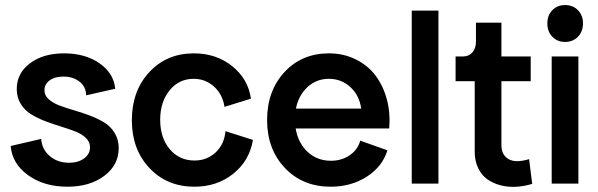

<svg xmlns="http://www.w3.org/2000/svg" viewBox="-20 -722 2352 755"><path d="M245.1 12.2Q153.3 12.2 90.6 -33Q27.8 -78.1 22 -147.9L142.1 -175.8Q144.5 -135.3 175.3 -108.6Q206.1 -82 252 -82Q287.6 -82 310.8 -99.1Q334 -116.2 334 -143.1Q334 -163.6 318.1 -179.2Q302.2 -194.8 276.9 -204.8Q251.5 -214.8 220.7 -224.1Q189.9 -233.4 159.2 -245.1Q128.4 -256.8 103 -272.2Q77.6 -287.6 61.8 -313Q45.9 -338.4 45.9 -372.1Q45.9 -434.1 97.9 -473.1Q149.9 -512.2 231.9 -512.2Q315.4 -512.2 371.3 -473.1Q427.2 -434.1 433.1 -373L318.8 -347.2Q318.4 -379.9 293.2 -400.4Q268.1 -420.9 229 -420.9Q195.8 -420.9 175.3 -406Q154.8 -391.1 154.8 -367.2Q154.8 -347.2 170.9 -332.3Q187 -317.4 212.6 -307.6Q238.3 -297.9 269.5 -288.8Q300.8 -279.8 332 -268.1Q363.3 -256.3 388.9 -241Q414.6 -225.6 430.7 -199.5Q446.8 -173.3 446.8 -139.2Q446.8 -73.2 390.1 -30.5Q333.5 12.2 245.1 12.2Z M744.6 12.2Q636.7 12.2 567.6 -61.3Q498.5 -134.8 498.5 -249Q498.5 -364.3 566.9 -438.2Q635.3 -512.2 742.7 -512.2Q829.6 -512.2 892.6 -462.2Q955.6 -412.1 966.8 -334L862.8 -301.8Q855.5 -350.6 821.8 -381.3Q788.1 -412.1 741.7 -412.1Q683.6 -412.1 646.7 -366.5Q609.9 -320.8 609.9 -251Q609.9 -180.2 647.5 -135.5Q685.1 -90.8 744.6 -90.8Q793.9 -90.8 827.9 -122.6Q861.8 -154.3 866.7 -206.1L974.6 -171.9Q960.9 -89.4 897 -38.6Q833 12.2 744.6 12.2Z M1280.3 12.2Q1170.4 12.2 1100.3 -61.5Q1030.3 -135.3 1030.3 -250Q1030.3 -364.7 1098.6 -438.5Q1167 -512.2 1273.4 -512.2Q1331.5 -512.2 1379.4 -488.3Q1427.2 -464.4 1457.3 -424.1Q1487.3 -383.8 1501.5 -330.1Q1515.6 -276.4 1510.3 -216.8H1142.6Q1152.3 -159.2 1189.9 -124.5Q1227.5 -89.8 1281.2 -89.8Q1323.7 -89.8 1355.5 -111.8Q1387.2 -133.8 1396.5 -168.9L1503.4 -130.9Q1483.9 -66.9 1422.4 -27.3Q1360.8 12.2 1280.3 12.2ZM1143.6 -294.9H1400.4Q1393.1 -347.2 1357.7 -379.6Q1322.3 -412.1 1273.4 -412.1Q1224.6 -412.1 1189.5 -379.9Q1154.3 -347.7 1143.6 -294.9Z M1599.1 0V-680.2H1704.1V0Z M2072.8 1Q2041 10.7 2009.3 12.5Q1977.5 14.2 1948.2 6.6Q1918.9 -1 1896.2 -17.1Q1873.5 -33.2 1860.1 -61.3Q1846.7 -89.4 1846.7 -126V-402.8H1771.5V-500H1800.8Q1823.7 -500 1837.6 -515.9Q1851.6 -531.7 1851.6 -558.1V-632.8H1951.7V-500H2066.9V-402.8H1951.7V-149.9Q1951.7 -122.1 1967.8 -105.7Q1983.9 -89.4 2008.1 -88.4Q2032.2 -87.4 2060.5 -96.2Z M2149.4 -500H2254.4V0H2149.4ZM2252.7 -577.6Q2232.9 -557.1 2202.1 -557.1Q2171.4 -557.1 2151.9 -577.6Q2132.3 -598.1 2132.3 -629.9Q2132.3 -661.6 2151.9 -681.9Q2171.4 -702.1 2202.1 -702.1Q2232.9 -702.1 2252.7 -681.9Q2272.5 -661.6 2272.5 -629.9Q2272.5 -598.1 2252.7 -577.6Z"/></svg>

Font: Apfel Grotezk Mittel
Style: Regular
Weight: 500
Designer: Luigi Gorlero
Foundry: © 2023, Luigi Gorlero & Collletttivo
Version: Version 2.000;Glyphs 3.2 (3217)